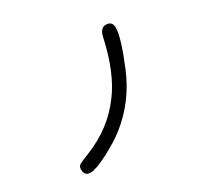

<svg xmlns="http://www.w3.org/2000/svg" viewBox="-151 -950 1303 1216"><g transform="rotate(-30 500.0 -342.0)"><path d="M741.2 -723.6Q788.1 -723.6 788.1 -675.8Q788.1 -606.4 709 -416Q629.9 -225.6 474.6 -102.5Q411.1 -52.7 320.8 -6.3Q230.5 40 191.4 40Q147.5 40 147.5 -7.8Q147.5 -28.3 160.6 -37.6Q173.8 -46.9 233.4 -70.3Q425.8 -146.5 537.1 -298.8Q635.7 -427.7 686.5 -656.2Q699.2 -723.6 741.2 -723.6Z"/></g></svg>

Font: jf-openhuninn-1.0
Style: Regular
Weight: 400
Designer: [Kosugi Maru]
      Designed by Motoya company      

      [Varela Round]
      Joe Prince(Latin component); Avraham Co
Foundry: justfont CO.,LTD.
Version: 1.0